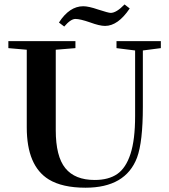

<svg xmlns="http://www.w3.org/2000/svg" viewBox="-20 -853 781 886"><path d="M464.8 -733.4Q439.5 -733.4 396 -749.5Q349.6 -765.6 328.1 -765.6Q306.2 -765.6 276.4 -730.5L252 -749Q300.3 -824.2 364.3 -824.2Q388.7 -824.2 432.6 -809.1Q480.5 -793.5 490.7 -793.5Q517.1 -793.5 554.7 -832.5L578.6 -814Q524.4 -733.4 464.8 -733.4ZM374.5 13.2Q267.6 13.2 205.1 -24.9Q103.5 -87.4 103.5 -265.1V-623.5L18.6 -630.9V-663.1H328.1V-630.9L237.3 -623.5V-252.4Q237.3 -131.3 281.5 -76.9Q325.7 -22.5 417 -22.5Q481 -22.5 521 -50Q561 -77.6 582.3 -143.1Q603.5 -208.5 603.5 -317.4V-620.1L517.6 -630.9V-663.1H722.2V-630.9L639.2 -620.1V-360.4Q639.2 -198.2 612.3 -125.5Q559.6 13.2 374.5 13.2Z"/></svg>

Font: Elstob 10pt SemiBold
Style: Regular
Weight: 600
Designer: Peter S. Baker
Version: Version 1.015